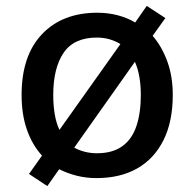

<svg xmlns="http://www.w3.org/2000/svg" viewBox="-20 -592 656 649"><path d="M564 -271Q564 -181 532.5 -118Q501 -55 443.5 -22.5Q386 10 306 10Q271 10 239.5 2Q208 -6 180 -20L140 37L78 -4L122 -66Q89 -102 71 -153.5Q53 -205 53 -271Q53 -404 122 -476.5Q191 -549 309 -549Q345 -549 377.5 -540.5Q410 -532 437 -516L476 -572L539 -531L496 -471Q527 -435 545.5 -384.5Q564 -334 564 -271ZM160 -271Q160 -236 165 -206Q170 -176 181 -153L387 -443Q371 -453 351 -459Q331 -465 307 -465Q230 -465 195 -413.5Q160 -362 160 -271ZM456 -271Q456 -304 451 -332.5Q446 -361 436 -383L231 -93Q247 -84 266.5 -79Q286 -74 308 -74Q360 -74 393 -97.5Q426 -121 441 -165.5Q456 -210 456 -271Z"/></svg>

Font: Noto Sans Khmer Medium
Style: Regular
Weight: 500
Version: Version 2.003